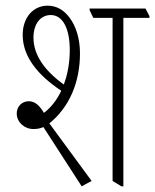

<svg xmlns="http://www.w3.org/2000/svg" viewBox="-20 -652 547 677"><path d="M268 5 303 -14 154 -217C226 -275 262 -364 262 -464C262 -515 248 -560 225 -590C205 -617 179 -632 148 -632C96 -632 60 -589 60 -529C60 -453 112 -388 196 -332C181 -300 160 -273 135 -254C119 -280 104 -295 81 -295C58 -295 39 -277 39 -252C39 -221 66 -197 98 -197C111 -197 122 -199 133 -204ZM408 5H415V-589H507V-595L493 -622H296V-616L309 -589H377V-14ZM98 -519C98 -567 122 -599 159 -599C201 -599 226 -552 226 -476C226 -433 219 -391 205 -354C138 -402 98 -458 98 -519Z"/></svg>

Font: Noto Serif Devanagari ExtraCondensed ExtraLight
Style: Regular
Weight: 200
Width: 2
Designer: Universal Thirst, Indian Type Foundry and the Monotype Design Team
Foundry: Monotype Imaging Inc.
Version: Version 2.004